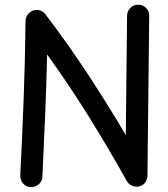

<svg xmlns="http://www.w3.org/2000/svg" viewBox="-20 -730 698 796"><path d="M107.4 45.9Q88.4 44.9 75.9 30.8Q63.5 16.6 64 -2.4Q72.3 -165.5 78.1 -321.8Q84 -478 85.9 -643.1Q86.4 -663.1 101.6 -676.8Q116.7 -690.4 136.2 -688.5Q146 -688 155 -682.4Q164.1 -676.8 168.5 -670.4Q259.8 -550.8 343.3 -423.8Q426.8 -296.9 501.5 -169.9L506.8 -665Q507.3 -684.1 520.8 -697.5Q534.2 -710.9 553.2 -710.4Q572.3 -710.4 585.7 -696.8Q599.1 -683.1 598.6 -664.1L591.3 -1.5Q591.3 8.8 586.2 19.3Q581.1 29.8 571.3 36.6Q554.7 47.4 534.9 42.5Q515.1 37.6 505.4 20Q431.6 -112.3 349.1 -245.1Q266.6 -377.9 175.3 -504.4Q172.4 -376.5 167.2 -251.2Q162.1 -126 155.8 2.4Q155.3 21.5 140.9 33.9Q126.5 46.4 107.4 45.9Z"/></svg>

Font: Mikhak-FD Medium
Style: Regular
Weight: 500
Designer: Amin Abedi
Version: Version 3.2